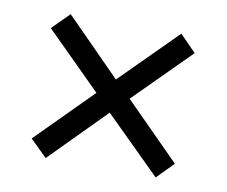

<svg xmlns="http://www.w3.org/2000/svg" viewBox="-57 -643 686 581"><g transform="rotate(10 286.0 -353.0)"><path d="M456 -574 506 -523 336 -353 505 -183 455 -132 284 -301 117 -132 65 -183 234 -353 64 -522 116 -574 285 -403Z"/></g></svg>

Font: Noto Znamenny Musical Notation
Style: Regular
Weight: 400
Version: Version 1.003; ttfautohint (v1.8.4.7-5d5b)